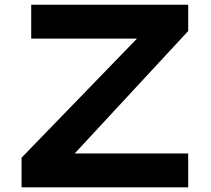

<svg xmlns="http://www.w3.org/2000/svg" viewBox="-20 -797 898 817"><path d="M780.8 -144V0H71.8V-126L563 -632.8H112.8V-776.9H780.8V-665L297.9 -144Z"/></svg>

Font: Sporting Grotesque
Style: Gras
Weight: 700
Designer: Lucas LE BIHAN
Foundry: Lucas LE BIHAN
Version: Version 1.001